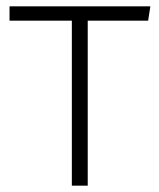

<svg xmlns="http://www.w3.org/2000/svg" viewBox="-20 -584 501 604"><path d="M453 -564H10V-519H206V0H256V-519H446Z"/></svg>

Font: Glow Sans SC Normal Light
Style: Regular
Weight: 300
Designer: Ryoko NISHIZUKA (kana, bopomofo & ideographs); Paul D. Hunt (Latin, Greek & Cyrillic); Sandoll Communications, Soo-young
Version: Version 0.93